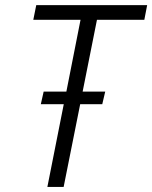

<svg xmlns="http://www.w3.org/2000/svg" viewBox="-20 -740 602 760"><path d="M232.4 -327.6H141.6L152.8 -377.4H242.7L298.8 -661.6H111.8L123.5 -719.7H562.5L551.3 -661.6H363.8L307.1 -377.4H396.5L384.8 -327.6H297.4L231.9 0H167.5Z"/></svg>

Font: Reddit Sans Chocolate Light
Style: Italic
Weight: 300
Italic angle: -11.25°
Designer: Stephen Hutchings
Version: Version 1.013